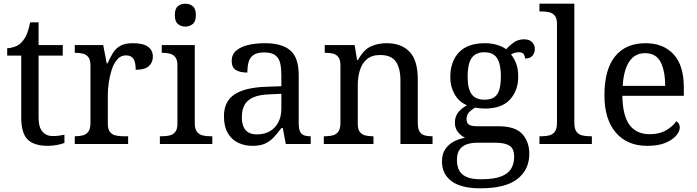

<svg xmlns="http://www.w3.org/2000/svg" viewBox="-20 -780 3774 1040"><path d="M240 10Q164 10 129.5 -24.5Q95 -59 95 -145V-479H19V-519Q37 -519 59 -526.5Q81 -534 97 -551Q114 -569 125 -595Q136 -621 143 -659H189V-536H320V-479H189V-142Q189 -91 210 -67Q231 -43 265 -43Q283 -43 298 -45Q313 -47 329 -50V-6Q316 0 290 5Q264 10 240 10Z M385 0V-42H388Q411 -42 429.5 -47Q448 -52 459 -67.5Q470 -83 470 -114V-426Q470 -456 458.5 -470.5Q447 -485 428.5 -489.5Q410 -494 388 -494H385V-536H539L558 -437H563Q576 -467 591 -492Q606 -517 631 -531.5Q656 -546 700 -546Q755 -546 781.5 -527Q808 -508 808 -473Q808 -442 786.5 -422Q765 -402 715 -402Q715 -443 703 -461.5Q691 -480 662 -480Q634 -480 615 -458Q596 -436 585 -402Q574 -368 569 -331.5Q564 -295 564 -266V-109Q564 -80 575.5 -65.5Q587 -51 605.5 -46.5Q624 -42 646 -42H674V0Z M846 0V-42H859Q881 -42 899.5 -46.5Q918 -51 929.5 -65.5Q941 -80 941 -109V-426Q941 -456 929.5 -470.5Q918 -485 899.5 -489.5Q881 -494 859 -494H856V-536H1035V-114Q1035 -83 1046 -67.5Q1057 -52 1076 -47Q1095 -42 1117 -42H1130V0ZM984 -636Q960 -636 943.5 -650Q927 -664 927 -698Q927 -733 943.5 -746.5Q960 -760 984 -760Q1007 -760 1024 -746.5Q1041 -733 1041 -698Q1041 -664 1024 -650Q1007 -636 984 -636Z M1348 10Q1304 10 1268.5 -7.5Q1233 -25 1213 -60.5Q1193 -96 1193 -150Q1193 -230 1249.5 -268Q1306 -306 1421 -310L1504 -313V-373Q1504 -409 1498 -436.5Q1492 -464 1472 -480Q1452 -496 1411 -496Q1373 -496 1353 -482Q1333 -468 1326.5 -443.5Q1320 -419 1320 -387Q1278 -387 1256.5 -401.5Q1235 -416 1235 -450Q1235 -485 1259.5 -506Q1284 -527 1325 -536.5Q1366 -546 1415 -546Q1507 -546 1552.5 -507Q1598 -468 1598 -373V-114Q1598 -86 1604 -70.5Q1610 -55 1624 -48.5Q1638 -42 1660 -42H1663V0H1528L1512 -86H1504Q1483 -58 1463 -36.5Q1443 -15 1416.5 -2.5Q1390 10 1348 10ZM1371 -52Q1412 -52 1441.5 -69Q1471 -86 1487.5 -117.5Q1504 -149 1504 -191V-272L1440 -269Q1383 -267 1350.5 -252Q1318 -237 1304 -210.5Q1290 -184 1290 -145Q1290 -114 1299 -93.5Q1308 -73 1326 -62.5Q1344 -52 1371 -52Z M1734 0V-42H1742Q1765 -42 1783.5 -47Q1802 -52 1813 -67.5Q1824 -83 1824 -114V-426Q1824 -456 1813 -470.5Q1802 -485 1784 -489.5Q1766 -494 1744 -494H1739V-536H1901L1914 -455H1919Q1950 -511 1988.5 -528.5Q2027 -546 2075 -546Q2154 -546 2198.5 -499.5Q2243 -453 2243 -350V-114Q2243 -83 2252.5 -67.5Q2262 -52 2279 -47Q2296 -42 2318 -42H2323V0H2149V-345Q2149 -410 2124.5 -446Q2100 -482 2039 -482Q1994 -482 1967.5 -459.5Q1941 -437 1929.5 -400Q1918 -363 1918 -320V-109Q1918 -80 1929 -65.5Q1940 -51 1958 -46.5Q1976 -42 1998 -42H2003V0Z M2582 240Q2478 240 2426 201.5Q2374 163 2374 94Q2374 55 2391.5 28.5Q2409 2 2437.5 -13Q2466 -28 2499 -34Q2479 -43 2461.5 -63.5Q2444 -84 2444 -116Q2444 -146 2459.5 -168Q2475 -190 2509 -210Q2466 -228 2442.5 -269.5Q2419 -311 2419 -361Q2419 -447 2466 -496.5Q2513 -546 2607 -546Q2643 -546 2675 -536Q2707 -526 2721 -513Q2735 -529 2760 -548Q2785 -567 2818 -567Q2848 -567 2862.5 -551.5Q2877 -536 2877 -515Q2877 -494 2864.5 -478.5Q2852 -463 2824 -463Q2824 -474 2817.5 -485.5Q2811 -497 2791 -497Q2778 -497 2768 -494Q2758 -491 2748 -485Q2765 -464 2776 -435.5Q2787 -407 2787 -364Q2787 -290 2742.5 -241Q2698 -192 2607 -192Q2595 -192 2579.5 -193.5Q2564 -195 2554 -197Q2535 -187 2521 -172Q2507 -157 2507 -134Q2507 -116 2518.5 -106Q2530 -96 2569 -96H2682Q2771 -96 2809 -54Q2847 -12 2847 53Q2847 139 2782.5 189.5Q2718 240 2582 240ZM2584 191Q2656 191 2695 175.5Q2734 160 2749.5 132.5Q2765 105 2765 70Q2765 24 2739 8.5Q2713 -7 2663 -7H2565Q2537 -7 2512 0.5Q2487 8 2471 28Q2455 48 2455 88Q2455 117 2466 140.5Q2477 164 2505 177.5Q2533 191 2584 191ZM2604 -240Q2637 -240 2656.5 -253Q2676 -266 2684.5 -294Q2693 -322 2693 -365Q2693 -410 2684 -439.5Q2675 -469 2655.5 -483Q2636 -497 2603 -497Q2571 -497 2551 -482.5Q2531 -468 2522 -438.5Q2513 -409 2513 -364Q2513 -300 2534.5 -270Q2556 -240 2604 -240Z M2902 0V-42H2915Q2938 -42 2956.5 -47Q2975 -52 2986 -67.5Q2997 -83 2997 -114V-650Q2997 -680 2985.5 -694.5Q2974 -709 2955.5 -713.5Q2937 -718 2915 -718H2902V-760H3091V-114Q3091 -83 3102 -67.5Q3113 -52 3132 -47Q3151 -42 3173 -42H3186V0Z M3486 10Q3377 10 3315.5 -62Q3254 -134 3254 -264Q3254 -404 3312 -475Q3370 -546 3476 -546Q3573 -546 3628.5 -486Q3684 -426 3684 -307V-261H3351Q3353 -152 3390.5 -102.5Q3428 -53 3500 -53Q3552 -53 3588.5 -74.5Q3625 -96 3643 -123Q3650 -120 3656 -111Q3662 -102 3662 -89Q3662 -69 3643 -46Q3624 -23 3585 -6.5Q3546 10 3486 10ZM3583 -315Q3583 -395 3558.5 -443.5Q3534 -492 3474 -492Q3419 -492 3388.5 -446.5Q3358 -401 3353 -315Z"/></svg>

Font: Noto Serif Malayalam
Style: Regular
Weight: 400
Designer: Indian type Foundry, Jelle Bosma, Monotype Design Team
Foundry: Monotype Imaging Inc.
Version: Version 2.103